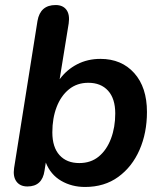

<svg xmlns="http://www.w3.org/2000/svg" viewBox="-20 -733 640 763"><path d="M318 10Q265 10 223 -14.5Q181 -39 162 -87L157 -55Q148 8 89 8Q60 8 45.5 -11.5Q31 -31 36 -65L129 -650Q140 -713 201 -713Q230 -713 244 -694Q258 -675 253 -640L217 -418Q245 -456 286.5 -477.5Q328 -499 379 -499Q463 -499 513.5 -442.5Q564 -386 564 -288Q564 -205 534.5 -137.5Q505 -70 450 -30Q395 10 318 10ZM295 -85Q341 -85 372.5 -111Q404 -137 421 -182Q438 -227 438 -282Q438 -341 409.5 -372.5Q381 -404 331 -404Q286 -404 254 -378Q222 -352 205 -307.5Q188 -263 188 -207Q188 -148 216.5 -116.5Q245 -85 295 -85Z"/></svg>

Font: Nunito
Style: Bold Italic
Weight: 700
Italic angle: -9°
Designer: Vernon Adams
Foundry: Vernon Adams
Version: Version 3.601; ttfautohint (v1.8.2.53-6de2)